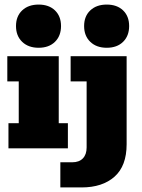

<svg xmlns="http://www.w3.org/2000/svg" viewBox="-20 -649 622 840"><path d="M17 0V-110H62V-293H12V-403H237V-110H277V0ZM149 -440Q104 -440 77 -466Q50 -492 50 -535Q50 -578 77 -603.5Q104 -629 149 -629Q194 -629 220.5 -603.5Q247 -578 247 -535Q247 -492 220.5 -466Q194 -440 149 -440ZM244 171V61H296Q326 61 342.5 44Q359 27 359 -4V-293H289V-403H534V-18Q534 77 481 124Q428 171 337 171ZM447 -440Q402 -440 375 -466Q348 -492 348 -535Q348 -578 375 -603.5Q402 -629 447 -629Q492 -629 518.5 -603.5Q545 -578 545 -535Q545 -492 518.5 -466Q492 -440 447 -440Z"/></svg>

Font: Rokkitt SemiBold Black
Style: Regular
Weight: 900
Version: Version 3.103